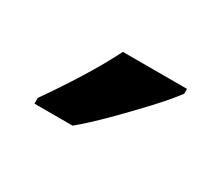

<svg xmlns="http://www.w3.org/2000/svg" viewBox="-47 -952 398 345"><g transform="rotate(30 152.0 -779.0)"><path d="M264 -849Q250 -830 224.5 -802.5Q199 -775 170.5 -746.5Q142 -718 119 -699H40V-711Q66 -748 90 -786.5Q114 -825 131 -859H264Z"/></g></svg>

Font: Noto Sans Kannada UI Condensed SemiBold
Style: Regular
Weight: 600
Width: 3
Designer: Jelle Bosma - Monotype Design Team
Foundry: Monotype Imaging Inc.
Version: Version 2.005; ttfautohint (v1.8.4.7-5d5b)